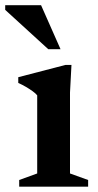

<svg xmlns="http://www.w3.org/2000/svg" viewBox="-44 -700 368 720"><path d="M224 -456.5 218.5 -353V-49.5L286.5 -25V0H28V-25L95.5 -49.5V-342.5Q89.5 -350 78 -358.2Q66.5 -366.5 52.8 -374.5Q39 -382.5 24.5 -389V-410.5L201.5 -456.5ZM183 -515.5H137L-24.5 -663V-680.5H110Z"/></svg>

Font: Newsreader 16pt 16pt SemiBold
Style: Regular
Weight: 600
Version: Version 1.003